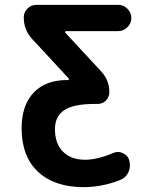

<svg xmlns="http://www.w3.org/2000/svg" viewBox="-20 -566 631 793"><path d="M260.7 -235.4Q263.7 -235.4 264.6 -237.8Q265.6 -240.2 263.7 -242.2L114.3 -403.3Q78.1 -441.4 78.1 -494.1Q78.1 -515.6 93.3 -530.8Q108.4 -545.9 130.9 -545.9H468.8Q490.2 -545.9 506.3 -529.8Q522.5 -513.7 522.5 -491.7Q522.5 -469.7 506.3 -453.6Q490.2 -437.5 468.8 -437.5H252.9Q250 -437.5 249 -435.1Q248 -432.6 250 -430.7L398.4 -270.5Q431.6 -234.4 431.6 -185.5Q431.6 -165 417.5 -150.9Q403.3 -136.7 382.8 -136.7H371.1Q283.2 -136.7 245.1 -110.8Q207 -85 207 -33.2Q207 27.3 240.2 60.5Q273.4 93.8 331.1 93.8Q381.8 93.8 446.3 66.4Q457 61.5 467.3 61.5Q477.5 61.5 487.3 66.4Q507.8 75.2 513.7 95.7Q516.6 106.4 516.6 116.2Q516.6 130.9 510.7 144.5Q501 167 477.5 176.8Q406.2 206.1 326.2 207Q205.1 207 137.2 143.6Q69.3 80.1 69.3 -36.1Q69.3 -130.9 118.7 -183.1Q168 -235.4 256.8 -235.4Z"/></svg>

Font: Gen Jyuu GothicX Bold
Style: Bold
Weight: 700
Designer: Ryoko NISHIZUKA (kana &amp; ideographs); Paul D. Hunt (Latin, Greek &amp; Cyrillic); Wenlong ZHANG (bopomofo); Sandoll C
Version: Version 1.058.20140828